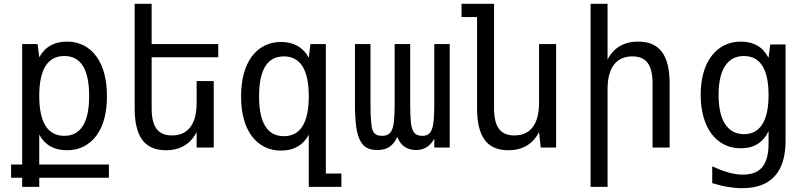

<svg xmlns="http://www.w3.org/2000/svg" viewBox="-20 -780 4254 1015"><path d="M97.2 159.7H38.6V89.8H97.2V-546.9H178.7L187.5 -477.1Q210 -518.6 247.1 -539.3Q284.2 -560.1 334 -560.1Q382.8 -560.1 421.9 -540.3Q460.9 -520.5 488.8 -482.9Q516.6 -445.3 531 -392.1Q545.4 -338.9 545.4 -271Q545.4 -205.6 531.5 -153.1Q517.6 -100.6 489.3 -62.5Q461.4 -25.4 422.6 -5.6Q383.8 14.2 333.5 14.2Q231.9 14.2 187.5 -68.8V89.8H555.7V159.7H187.5V208H97.2ZM320.3 -62Q385.7 -62 418.5 -115.2Q451.2 -167.5 451.2 -272.9Q451.2 -483.9 320.3 -483.9Q253.9 -483.9 220.7 -430.9Q187.5 -377.9 187.5 -272.9Q187.5 -168 220.7 -115Q253.9 -62 320.3 -62Z M856.9 14.2Q772.5 14.2 732.2 -40.5Q691.9 -95.2 691.9 -207V-759.8H781.7V-546.9H1133.8V-477.1H781.7V-207Q781.7 -133.3 807.9 -98.6Q834 -64 888.7 -64Q953.1 -64 986.3 -108.2Q1019.5 -152.3 1019.5 -236.8V-351.6H1109.9V0H1019.5V-82Q995.6 -34.7 954.8 -10.3Q914.1 14.2 856.9 14.2Z M1612.3 -67.9Q1590.3 -26.4 1553.5 -5.1Q1516.6 16.1 1465.8 16.1Q1417 16.1 1377.9 -3.7Q1338.9 -23.4 1311 -60.5Q1283.2 -98.1 1268.8 -150.4Q1254.4 -202.6 1254.4 -269.5Q1254.4 -336.9 1268.8 -390.1Q1283.2 -443.4 1311 -481Q1338.9 -518.6 1377.9 -538.3Q1417 -558.1 1465.8 -558.1Q1515.6 -558.1 1552.7 -537.4Q1589.8 -516.6 1612.3 -475.1L1621.1 -546.9H1702.6V137.2H1784.7V208H1612.3ZM1480.5 -60.1Q1546.4 -60.1 1579.3 -113Q1612.3 -166 1612.3 -271Q1612.3 -376 1579.3 -429Q1546.4 -481.9 1480.5 -481.9Q1415 -481.9 1382.3 -429.2Q1349.6 -376 1349.6 -271Q1349.6 -60.1 1480.5 -60.1Z M1974.1 13.2Q1943.8 13.2 1921.4 2.4Q1898.9 -8.3 1883.8 -37.1Q1877 -50.3 1871.8 -67.9Q1866.7 -85.4 1863.3 -108.6Q1859.9 -131.8 1858.2 -161.9Q1856.4 -191.9 1856.4 -230V-546.9H1938.5V-233.9Q1938.5 -175.8 1941.4 -140.1Q1942.9 -122.1 1945.3 -107.7Q1947.8 -93.3 1953.9 -83Q1960 -72.8 1970.5 -67.4Q1981 -62 1998.5 -62Q2020.5 -62 2032.5 -69.8Q2044.4 -77.6 2051.3 -91.8Q2059.1 -107.4 2062.7 -140.6Q2066.4 -173.8 2066.4 -233.9V-546.9H2148.4V-233.9Q2148.4 -197.8 2149.4 -173.1Q2150.4 -148.4 2152.3 -131.8Q2154.3 -115.2 2157 -105.5Q2159.7 -95.7 2162.6 -89.4Q2168.9 -76.7 2180.9 -69.3Q2192.9 -62 2212.4 -62Q2233.4 -62 2244.4 -70.3Q2255.4 -78.6 2261.2 -91.8Q2269.5 -109.9 2272.7 -144.5Q2275.9 -179.2 2275.9 -233.9V-546.9H2357.4V0H2275.9V-46.9Q2242.7 13.2 2179.2 13.2Q2146 13.2 2120.4 -3.2Q2094.7 -19.5 2080.6 -55.7Q2063.5 -20.5 2038.8 -3.7Q2014.2 13.2 1974.1 13.2Z M2667 14.2Q2582.5 14.2 2542.2 -40.5Q2502 -95.2 2502 -207V-689.9H2419.9V-759.8H2591.8V-207Q2591.8 -133.3 2617.9 -98.6Q2644 -64 2698.7 -64Q2763.2 -64 2796.4 -108.2Q2829.6 -152.3 2829.6 -236.8V-546.9H2919.9V0H2838.4L2829.6 -82Q2805.7 -34.7 2764.9 -10.3Q2724.1 14.2 2667 14.2Z M3102.1 -759.8H3191.9V-464.8Q3215.8 -512.2 3256.8 -536.1Q3297.9 -560.1 3354 -560.1Q3438.5 -560.1 3479.2 -505.6Q3520 -451.2 3520 -338.9V0H3429.7V-338.9Q3429.7 -412.6 3404.1 -447.3Q3378.4 -481.9 3323.2 -481.9Q3259.3 -481.9 3225.6 -438Q3191.9 -394 3191.9 -309.1V208H3102.1Z M3903.8 214.8Q3866.7 214.8 3826.4 208Q3786.1 201.2 3745.1 188V99.1Q3769.5 110.4 3791.3 118.7Q3813 127 3832.5 132.3Q3852.1 137.7 3870.4 140.4Q3888.7 143.1 3906.7 143.1Q3977.5 143.1 4010.3 102.8Q4043 62.5 4043 -22V-86.9Q4022.5 -42.5 3985.8 -19.3Q3949.2 3.9 3896 3.9Q3847.2 3.9 3807.9 -16.1Q3768.6 -36.1 3741.2 -72.8Q3713.9 -109.4 3699 -161.6Q3684.1 -213.9 3684.1 -278.3Q3684.1 -342.8 3698.7 -394.8Q3713.4 -446.8 3741 -483.4Q3768.6 -520 3807.9 -540Q3847.2 -560.1 3896.5 -560.1Q3946.8 -560.1 3983.6 -538.8Q4020.5 -517.6 4043 -474.1L4051.8 -544.9H4132.8V-35.2Q4132.8 88.9 4075 151.9Q4017.1 214.8 3903.8 214.8ZM3913.1 -70.8Q3977.5 -70.8 4010.3 -123.5Q4043 -176.3 4043 -277.8Q4043 -379.4 4010.3 -431.6Q3977.5 -483.9 3912.6 -483.9Q3848.1 -483.9 3813.5 -431.9Q3778.8 -379.9 3778.8 -278.3Q3778.8 -176.3 3813.7 -123.5Q3848.6 -70.8 3913.1 -70.8Z"/></svg>

Font: Hack
Style: Regular
Weight: 400
Monospace: yes
Designer: Christopher Simpkins
Foundry: Christopher Simpkins
Version: Version 2.019; ttfautohint (v1.4.1) -l 4 -r 80 -G 350 -x 0 -